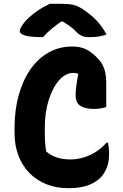

<svg xmlns="http://www.w3.org/2000/svg" viewBox="-20 -963 640 1003"><path d="M336 20Q273 20 221.5 -1Q170 -22 133 -60Q96 -98 76 -151Q56 -204 56 -268V-294Q56 -387 77.5 -465Q99 -543 138.5 -600Q178 -657 233.5 -688.5Q289 -720 357 -720Q386 -720 408 -713.5Q430 -707 448.5 -694.5Q467 -682 484 -665Q504 -646 515 -625Q526 -604 530.5 -581Q535 -558 535 -531Q535 -498 535 -465.5Q535 -433 535 -404Q524 -400 507.5 -397Q491 -394 471 -394Q425 -394 400 -410Q375 -426 375 -466Q375 -482 377 -501.5Q379 -521 383.5 -547.5Q388 -574 395 -609L404 -569Q392 -577 383 -579.5Q374 -582 363 -582Q322 -582 288 -543Q254 -504 234 -439Q214 -374 214 -295V-277Q214 -246 215.5 -221Q217 -196 221 -172Q247 -150 278 -140Q309 -130 349 -130Q399 -130 449 -152.5Q499 -175 537 -218H543Q545 -211 546.5 -204Q548 -197 548.5 -189.5Q549 -182 549.5 -175Q550 -168 550 -162Q550 -114 536.5 -83.5Q523 -53 506 -36Q489 -19 465 -6Q441 7 409 13.5Q377 20 336 20ZM240 -943Q251 -943 261.5 -943Q272 -943 283 -943Q294 -943 304 -943Q339 -943 363.5 -937.5Q388 -932 417 -912Q436 -899 452.5 -885.5Q469 -872 483.5 -857Q498 -842 511 -823.5Q524 -805 537 -783Q517 -776 496.5 -772.5Q476 -769 448 -769Q421 -769 406.5 -776Q392 -783 381 -794Q364 -813 343.5 -827.5Q323 -842 281 -866L337 -851Q320 -851 303 -851Q286 -851 269 -851L324 -867Q277 -836 249 -812Q221 -788 205 -769H199Q157 -769 131.5 -773Q106 -777 94.5 -784.5Q83 -792 83 -800Q83 -807 89 -819Q95 -831 108 -847Q120 -861 135 -874.5Q150 -888 167 -900.5Q184 -913 202.5 -923.5Q221 -934 240 -943Z"/></svg>

Font: Recursive Monospace Casual ExtraBold
Style: Regular
Weight: 800
Version: Version 1.047